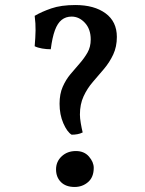

<svg xmlns="http://www.w3.org/2000/svg" viewBox="-20 -734 577 764"><path d="M280 -714Q355 -714 400 -681Q445 -648 445 -587Q445 -548 430.5 -517Q416 -486 394 -460Q372 -434 349.5 -408Q327 -382 312.5 -350.5Q298 -319 298 -278Q298 -264 301.5 -243.5Q305 -223 309 -207Q299 -202 288 -200Q277 -198 265 -198Q247 -209 232 -243.5Q217 -278 217 -321Q217 -360 229.5 -388.5Q242 -417 260.5 -439Q279 -461 297 -481.5Q315 -502 328 -524.5Q341 -547 341 -577Q341 -618 318 -643Q295 -668 265 -668Q242 -668 225.5 -655Q209 -642 198.5 -613.5Q188 -585 182 -538Q165 -538 147.5 -541Q130 -544 118 -550Q121 -585 121.5 -612.5Q122 -640 118 -671Q145 -687 184 -700.5Q223 -714 280 -714ZM277 10Q242 10 222.5 -9.5Q203 -29 203 -60Q203 -91 225.5 -112Q248 -133 282 -133Q315 -133 334 -111Q353 -89 353 -66Q353 -29 330.5 -9.5Q308 10 277 10Z"/></svg>

Font: Vollkorn Medium
Style: Regular
Weight: 500
Designer: Friedrich Althausen
Foundry: Friedrich Althausen
Version: Version 5.000